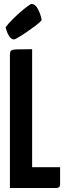

<svg xmlns="http://www.w3.org/2000/svg" viewBox="-20 -948 338 968"><path d="M30 0V-672Q30 -686 35 -692Q40 -698 63.5 -699Q87 -700 142 -700V-105H283V-20Q283 -8 277.5 -4Q272 0 263 0ZM51 -749Q37 -749 27 -764.5Q17 -780 12.5 -795Q8 -810 8 -810Q21 -828 41 -848Q61 -868 82 -886.5Q103 -905 119 -916.5Q135 -928 139 -928Q158 -928 172 -901Q186 -874 190 -846Q181 -835 160 -819Q139 -803 115.5 -787Q92 -771 73.5 -760Q55 -749 51 -749Z"/></svg>

Font: Yanone Kaffeesatz ExtraLight
Style: Bold
Weight: 700
Version: Version 2.003